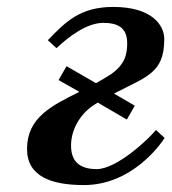

<svg xmlns="http://www.w3.org/2000/svg" viewBox="-20 -522 495 554"><path d="M58 -92C58 -12 130 12 222 12C357 12 439 -99 455 -124L430 -147C412 -124 318 -34 259 -34C204 -34 185 -62 185 -102C185 -149 212 -195 254 -221C257 -223 259 -224 262 -226L346 -177L369 -217L309 -252C403 -301 454 -311 454 -409C454 -452 415 -502 307 -502C212 -502 170 -460 118 -406L143 -383C178 -416 230 -456 278 -456C319 -456 347 -443 347 -397C347 -366 341 -336 299 -307C285 -298 271 -290 257 -282L172 -331L149 -291L209 -257C129 -217 58 -183 58 -92Z"/></svg>

Font: Heuristica
Style: Bold Italic
Weight: 700
Italic angle: -13°
Version: Version 1.0.1